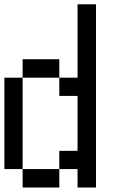

<svg xmlns="http://www.w3.org/2000/svg" viewBox="-20 -796 540 874"><path d="M0 -26.4V-442.4H83V-526.4H250V-442.4H333V-776.4H417V57.6H333V-26.4H250V-109.4H333V-359.4H250V-442.4H83V-26.4H250V57.6H83V-26.4Z"/></svg>

Font: KH Dot Kodenmachou 12
Style: Regular
Weight: 400
Designer: Original version for X68000 by Keitarou Hiraki (http://hp.vector.co.jp/authors/VA000874/) / TrueType conversion by Homem
Version: Version 1.00.20150527